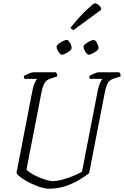

<svg xmlns="http://www.w3.org/2000/svg" viewBox="-20 -1141 749 1161"><path d="M277 0Q252 0 220 -10.5Q188 -21 157 -37Q126 -53 104.5 -69Q83 -85 80 -97L176 -593Q182 -624 190.5 -641Q199 -658 204 -664H129Q128 -666 126 -670Q124 -674 124 -681Q132 -687 152.5 -695.5Q173 -704 181 -704H318Q320 -701 323.5 -695.5Q327 -690 326 -679L286 -666Q261 -658 249.5 -639Q238 -620 230 -579L140 -115Q151 -103 171.5 -91Q192 -79 216.5 -68.5Q241 -58 263 -52Q285 -46 298 -46Q326 -46 361.5 -56Q397 -66 428.5 -79.5Q460 -93 476 -103L571 -593Q577 -623 585.5 -640.5Q594 -658 599 -664H524Q520 -670 520 -681Q525 -685 536.5 -690.5Q548 -696 559.5 -700Q571 -704 576 -704H701Q703 -701 706.5 -695.5Q710 -690 709 -679L668 -666Q645 -659 633.5 -641Q622 -623 613 -578L519 -94Q492 -72 454.5 -50.5Q417 -29 372.5 -14.5Q328 0 277 0ZM516 -810Q511 -810 503.5 -818.5Q496 -827 490.5 -838.5Q485 -850 485 -858Q485 -866 497.5 -876Q510 -886 525 -893Q540 -900 547 -900Q553 -900 560 -891Q567 -882 571.5 -870.5Q576 -859 576 -851Q576 -843 564.5 -833.5Q553 -824 538.5 -817Q524 -810 516 -810ZM353 -810Q348 -810 340.5 -818.5Q333 -827 327.5 -838.5Q322 -850 322 -858Q322 -866 334.5 -876Q347 -886 362 -893Q377 -900 384 -900Q390 -900 397 -891Q404 -882 408.5 -870.5Q413 -859 413 -851Q413 -843 401.5 -833.5Q390 -824 375.5 -817Q361 -810 353 -810ZM423 -958Q418 -962 412 -967Q406 -972 407 -974Q461 -1041 503.5 -1081Q546 -1121 554 -1121Q564 -1121 578 -1109.5Q592 -1098 592 -1082Z"/></svg>

Font: Texturina 72pt 72pt Thin
Style: Italic
Weight: 100
Italic angle: -11°
Designer: Guillermo Torres Carreño
Foundry: Omnibus-Type
Version: Version 1.002; ttfautohint (v1.8.3)